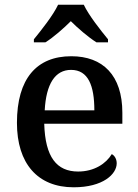

<svg xmlns="http://www.w3.org/2000/svg" viewBox="-20 -786 587 816"><path d="M124 -619V-606H173C208 -628 251 -666 281 -696C311 -666 355 -628 390 -606H439V-619C408 -657 357 -721 336 -766H227C206 -721 155 -657 124 -619ZM293 10C418 10 476 -46 476 -92C476 -110 467 -125 455 -131C431 -91 381 -57 312 -57C221 -57 172 -118 168 -260H500V-307C500 -466 417 -547 283 -547C136 -547 52 -452 52 -264C52 -91 140 10 293 10ZM381 -317H170C176 -429 214 -489 282 -489C355 -489 381 -422 381 -317Z"/></svg>

Font: Noto Serif Oriya Medium
Style: Regular
Weight: 500
Designer: David Williams
Foundry: Google LLC, David Williams
Version: Version 1.051